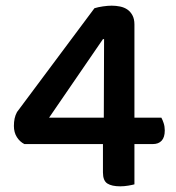

<svg xmlns="http://www.w3.org/2000/svg" viewBox="-20 -649 619 677"><path d="M313 -620Q326 -624 343 -626.5Q360 -629 374 -629Q389 -629 403.5 -626Q418 -623 429 -615.5Q440 -608 447 -595Q454 -582 454 -563V-234H549Q553 -227 557 -215Q561 -203 561 -189Q561 -165 550 -153Q539 -141 519 -141H454V1Q447 3 432.5 5.5Q418 8 404 8Q374 8 358.5 -2Q343 -12 343 -41V-141H66Q50 -149 39.5 -165.5Q29 -182 29 -205Q29 -219 31.5 -231Q34 -243 40 -254ZM347 -511H343L153 -234H346Z"/></svg>

Font: Baloo Bhaina 2 SemiBold
Style: Regular
Weight: 600
Designer: Yesha Goshar, Manish Minz, Shuchita Grover and Ek Type
Foundry: Ek Type
Version: Version 1.640;hotconv 1.0.111;makeotfexe 2.5.65597; ttfautoh